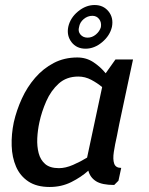

<svg xmlns="http://www.w3.org/2000/svg" viewBox="-20 -737 594 765"><path d="M292 -432Q245 -432 214 -404Q183 -376 164.5 -334Q146 -292 137 -250Q130 -218 128.5 -186Q127 -154 134 -127Q141 -100 160 -83.5Q179 -67 215 -67Q241 -67 271 -80Q301 -93 327 -109L387 -390Q368 -406 343.5 -419Q319 -432 292 -432ZM435 0Q386 0 362.5 -15Q339 -30 332 -57Q303 -31 264 -11.5Q225 8 178 8Q126 8 93 -14Q60 -36 44 -73Q28 -110 26.5 -156Q25 -202 35 -250Q46 -298 67 -344Q88 -390 120 -427Q152 -464 194 -486Q236 -508 288 -508Q324 -508 352.5 -489Q381 -470 401 -445L440 -500H510L495 -430L455 -242L446 -196Q438 -161 433.5 -131.5Q429 -102 435 -85Q441 -68 463 -68L452 -17ZM252 -630Q260 -666 291 -691.5Q322 -717 357 -717Q392 -717 412.5 -691.5Q433 -666 426 -630Q418 -595 387 -569Q356 -543 321 -543Q285 -543 265 -569Q245 -595 252 -630ZM295 -629Q290 -612 300.5 -599.5Q311 -587 329 -587Q347 -587 362 -599.5Q377 -612 382 -629Q385 -648 375 -661Q365 -674 348 -674Q329 -674 313.5 -661Q298 -648 295 -629Z"/></svg>

Font: Epunda Sans Medium
Style: Italic
Weight: 500
Italic angle: -12.0243°
Designer: Simon Atzbach
Foundry: typofactur
Version: Version 2.204; ttfautohint (v1.8.4.7-5d5b)